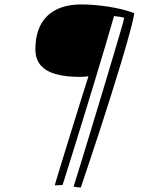

<svg xmlns="http://www.w3.org/2000/svg" viewBox="-20 -677 645 868"><path d="M345.5 170.5Q342 170.5 338 170.2Q334 170 330 169.5Q326 169 321.8 168.2Q317.5 167.5 312.5 166.5Q325 128 342.2 71.8Q359.5 15.5 379.8 -51.2Q400 -118 421.2 -188Q442.5 -258 462.5 -324.8Q482.5 -391.5 499.2 -448Q516 -504.5 527.5 -543.5Q532 -558.5 535.5 -572Q539 -585.5 541.5 -597Q531.5 -599.5 519.2 -601.5Q507 -603.5 495.5 -604.5Q477.5 -540.5 453.5 -460.5Q429.5 -380.5 403.8 -295.8Q378 -211 353.5 -131.5Q329 -52 309 12.5Q289 77 276.5 116.2Q264 155.5 263 159Q259.5 159.5 254.8 159.8Q250 160 245.2 160.2Q240.5 160.5 236 160.5Q231.5 160.5 227.5 160.5Q234.5 136.5 247.5 93.8Q260.5 51 276.8 -1.5Q293 -54 309.8 -108Q326.5 -162 341.2 -209.5Q356 -257 366.5 -290Q377 -323 380 -332Q358.5 -329.5 340 -329.5Q277 -329.5 232.2 -342Q187.5 -354.5 163.8 -382Q140 -409.5 140 -454.5Q140 -503.5 153.5 -541.2Q167 -579 193.5 -604.8Q220 -630.5 258.8 -643.8Q297.5 -657 347.5 -657Q376.5 -657 408.2 -654.2Q440 -651.5 472 -646.5Q504 -641.5 533.5 -634Q563 -626.5 587 -617.5Q584.5 -600.5 578.8 -576.2Q573 -552 564.5 -521.5Q549.5 -466.5 527.8 -394.2Q506 -322 481 -242.8Q456 -163.5 430.8 -86.2Q405.5 -9 383.2 57.8Q361 124.5 345.5 170.5Z"/></svg>

Font: Grandstander Thin Thin
Style: Italic
Weight: 250
Italic angle: -15°
Version: Version 1.200